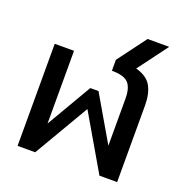

<svg xmlns="http://www.w3.org/2000/svg" viewBox="-128 -830 911 946"><g transform="rotate(20 327.5 -357.0)"><path d="M64.9 0V-535.2H166V-153.8L304.2 -390.1H347.2L484.9 -153.8V-400.9Q484.9 -458 461.2 -482.4Q437.5 -506.8 375 -506.8V-564L486.8 -713.9H600.1L483.9 -558.1Q542.5 -542 564.7 -503.2Q586.9 -464.4 586.9 -401.9V0H494.1L326.2 -288.1L157.2 0Z"/></g></svg>

Font: Prompt
Style: Regular
Weight: 400
Designer: Katatrad Team
Foundry: CadsonDemak
Version: Version 1.000;PS 001.000;hotconv 1.0.88;makeotf.lib2.5.64775